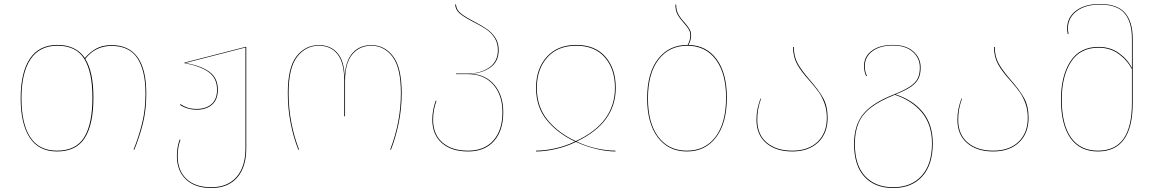

<svg xmlns="http://www.w3.org/2000/svg" viewBox="-20 -753 5833 966"><path d="M716 -282Q716 -201 699.5 -134Q683 -67 656 0H652Q679 -67 695.5 -135Q712 -203 712 -282Q712 -399 671 -460.5Q630 -522 541 -522Q460 -522 409 -457Q450 -391 450 -262Q450 -128 407 -59.5Q364 9 267 9Q175 9 129.5 -60.5Q84 -130 84 -258Q84 -389 130.5 -458Q177 -527 269 -527Q362 -527 407 -461Q432 -491 464 -508.5Q496 -526 541 -526Q716 -526 716 -282ZM445 -262Q445 -391 404 -457Q363 -523 269 -523Q179 -523 133.5 -455Q88 -387 88 -258Q88 -131 132 -63Q176 5 267 5Q362 5 403.5 -62Q445 -129 445 -262Z M1219 -517V-7Q1219 88 1173 140.5Q1127 193 1043 193Q961 193 915.5 149.5Q870 106 870 33Q870 -13 884 -51L888 -50Q874 -14 874 33Q874 105 918 147Q962 189 1043 189Q1125 189 1170 137.5Q1215 86 1215 -7V-514L912 -436Q987 -424 1031.5 -393Q1076 -362 1076 -302Q1076 -252 1047 -226.5Q1018 -201 970 -201Q923 -201 886 -225L888 -229Q906 -217 924.5 -211Q943 -205 970 -205Q1016 -205 1044 -229Q1072 -253 1072 -302Q1072 -361 1028 -391.5Q984 -422 908 -435V-438L1215 -517Z M1428 -284Q1428 -415 1472.5 -470.5Q1517 -526 1584 -526Q1643 -526 1677.5 -486.5Q1712 -447 1714 -366Q1718 -446 1753.5 -486Q1789 -526 1848 -526Q1915 -526 1958 -469.5Q2001 -413 2001 -284Q2001 -207 1986 -134Q1971 -61 1947 0H1943Q1997 -140 1997 -284Q1997 -412 1955 -467.5Q1913 -523 1848 -523Q1789 -523 1752.5 -479.5Q1716 -436 1716 -344V-168H1712V-346Q1712 -438 1678 -480.5Q1644 -523 1584 -523Q1519 -523 1475.5 -468Q1432 -413 1432 -284Q1432 -206 1446.5 -133Q1461 -60 1485 0H1481Q1457 -59 1442.5 -132.5Q1428 -206 1428 -284Z M2512 -188Q2512 -96 2465.5 -43.5Q2419 9 2335 9Q2251 9 2203 -33.5Q2155 -76 2155 -151Q2155 -198 2172 -246H2176Q2159 -200 2159 -151Q2159 -77 2206 -36Q2253 5 2335 5Q2417 5 2462.5 -46.5Q2508 -98 2508 -188Q2508 -275 2461.5 -327.5Q2415 -380 2334 -380H2274V-383H2334Q2397 -383 2441 -413Q2485 -443 2485 -501Q2485 -537 2468 -563Q2451 -589 2426.5 -605.5Q2402 -622 2363 -642Q2318 -665 2295 -683.5Q2272 -702 2270 -730L2274 -731Q2276 -704 2298 -686Q2320 -668 2365 -645Q2405 -624 2429.5 -607Q2454 -590 2471.5 -564Q2489 -538 2489 -501Q2489 -443 2447 -413.5Q2405 -384 2347 -382Q2423 -379 2467.5 -326Q2512 -273 2512 -188Z M2879 -527Q2974 -527 3026 -467.5Q3078 -408 3078 -311Q3078 -134 2881 -41Q2929 -18 2980.5 -6.5Q3032 5 3076 5L3077 9Q3033 9 2980.5 -3.5Q2928 -16 2878 -39Q2828 -15 2775 -3Q2722 9 2677 9V5Q2721 5 2773 -6.5Q2825 -18 2873 -41Q2786 -82 2731.5 -148Q2677 -214 2677 -311Q2677 -407 2731 -467Q2785 -527 2879 -527ZM2877 -43Q3074 -134 3074 -311Q3074 -406 3023 -464.5Q2972 -523 2879 -523Q2786 -523 2733.5 -464Q2681 -405 2681 -311Q2681 -215 2735.5 -149Q2790 -83 2877 -43Z M3637 -262Q3637 -134 3583 -62.5Q3529 9 3436 9Q3343 9 3289.5 -62Q3236 -133 3236 -258Q3236 -386 3291 -456.5Q3346 -527 3438 -527H3440Q3447 -541 3450 -551Q3453 -561 3453 -574Q3453 -593 3445 -606Q3437 -619 3420 -638Q3400 -660 3389 -680Q3378 -700 3378 -730H3382Q3382 -701 3393 -681Q3404 -661 3424 -640Q3442 -619 3449.5 -606Q3457 -593 3457 -574Q3457 -561 3454 -551Q3451 -541 3444 -527Q3534 -525 3585.5 -455Q3637 -385 3637 -262ZM3633 -262Q3633 -385 3581 -454Q3529 -523 3438 -523Q3347 -523 3293.5 -453.5Q3240 -384 3240 -258Q3240 -134 3292 -64.5Q3344 5 3436 5Q3528 5 3580.5 -65Q3633 -135 3633 -262Z M4055 -350Q4099 -300 4121.5 -259.5Q4144 -219 4144 -160Q4144 -82 4096 -36.5Q4048 9 3966 9Q3884 9 3835 -33Q3786 -75 3786 -150Q3786 -180 3791 -204.5Q3796 -229 3806 -257H3809Q3799 -228 3794.5 -203.5Q3790 -179 3790 -150Q3790 -76 3838 -35.5Q3886 5 3966 5Q4047 5 4093.5 -39.5Q4140 -84 4140 -160Q4140 -201 4128 -233.5Q4116 -266 4099 -290Q4082 -314 4052 -348Q4011 -393 3990.5 -430Q3970 -467 3970 -517H3974Q3974 -468 3994 -432.5Q4014 -397 4055 -350Z M4673 -31Q4673 76 4620 134.5Q4567 193 4474 193Q4382 193 4329.5 136.5Q4277 80 4277 -29Q4277 -122 4322.5 -178.5Q4368 -235 4478 -278Q4530 -299 4558 -317.5Q4586 -336 4597 -358Q4608 -380 4608 -413Q4608 -461 4572 -492.5Q4536 -524 4472 -524Q4408 -524 4369.5 -495.5Q4331 -467 4331 -420Q4331 -393 4342 -371L4338 -370Q4327 -394 4327 -420Q4327 -469 4366.5 -498Q4406 -527 4472 -527Q4538 -527 4575 -494.5Q4612 -462 4612 -413Q4612 -380 4601 -357.5Q4590 -335 4563 -316.5Q4536 -298 4486 -278Q4573 -250 4623 -188.5Q4673 -127 4673 -31ZM4669 -31Q4669 -126 4618.5 -187Q4568 -248 4482 -276Q4407 -246 4363 -212.5Q4319 -179 4300 -135Q4281 -91 4281 -29Q4281 78 4332.5 133.5Q4384 189 4474 189Q4565 189 4617 131.5Q4669 74 4669 -31Z M5066 -350Q5110 -300 5132.5 -259.5Q5155 -219 5155 -160Q5155 -82 5107 -36.5Q5059 9 4977 9Q4895 9 4846 -33Q4797 -75 4797 -150Q4797 -180 4802 -204.5Q4807 -229 4817 -257H4820Q4810 -228 4805.5 -203.5Q4801 -179 4801 -150Q4801 -76 4849 -35.5Q4897 5 4977 5Q5058 5 5104.5 -39.5Q5151 -84 5151 -160Q5151 -201 5139 -233.5Q5127 -266 5110 -290Q5093 -314 5063 -348Q5022 -393 5001.5 -430Q4981 -467 4981 -517H4985Q4985 -468 5005 -432.5Q5025 -397 5066 -350Z M5679 -558V-235Q5679 9 5504 9Q5413 9 5365.5 -58.5Q5318 -126 5318 -252Q5318 -370 5365 -443.5Q5412 -517 5507 -517Q5566 -517 5609.5 -486Q5653 -455 5675 -411V-558Q5675 -643 5637.5 -686.5Q5600 -730 5514 -730Q5440 -730 5396.5 -696.5Q5353 -663 5353 -610Q5353 -597 5356 -582H5352Q5349 -597 5349 -610Q5349 -665 5393.5 -699Q5438 -733 5514 -733Q5601 -733 5640 -688.5Q5679 -644 5679 -558ZM5675 -235V-405Q5651 -451 5608 -482Q5565 -513 5507 -513Q5414 -513 5368 -441Q5322 -369 5322 -252Q5322 -127 5368.5 -61Q5415 5 5504 5Q5590 5 5632.5 -54.5Q5675 -114 5675 -235Z"/></svg>

Font: FiraGO Four
Style: Regular
Weight: 100
Designer: bBox Type
Foundry: bBox Type GmbH
Version: Version 1.001